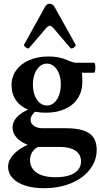

<svg xmlns="http://www.w3.org/2000/svg" viewBox="-20 -724 532 1017"><path d="M22.9 159.2Q22.9 137.2 35.2 116.2Q47.4 95.2 70.6 76.4Q93.8 57.6 126.5 43Q88.4 28.3 67.4 4.4Q46.4 -19.5 46.4 -48.3Q46.4 -79.6 71 -105.2Q95.7 -130.9 143.1 -149.4L174.3 -141.1Q157.7 -126.5 149.9 -114Q142.1 -101.6 142.1 -89.4Q142.1 -69.8 159.4 -57.4Q176.8 -44.9 204.1 -44.9H328.1Q385.3 -44.9 421.4 -33Q457.5 -21 474.9 4.2Q492.2 29.3 492.2 68.8Q492.2 127 456.1 173.6Q419.9 220.2 356.2 246.6Q292.5 272.9 212.9 272.9Q155.8 272.9 112.8 258.8Q69.8 244.6 46.4 219Q22.9 193.4 22.9 159.2ZM409.2 130.4Q409.2 106 396 88.9Q382.8 71.8 356.9 63Q331.1 54.2 293.9 54.2H181.6Q161.6 64 150.4 82.3Q139.2 100.6 139.2 123.5Q139.2 152.3 155 172.9Q170.9 193.4 201.2 204.1Q231.4 214.8 273.9 214.8Q316.9 214.8 347.2 204.8Q377.4 194.8 393.3 176Q409.2 157.2 409.2 130.4ZM41 -272.9Q41 -317.4 65.7 -351.8Q90.3 -386.2 134.8 -405.5Q179.2 -424.8 236.3 -424.8Q265.1 -424.8 289.6 -420.2Q314 -415.5 337.4 -405.3Q353 -398.4 364.5 -395Q376 -391.6 382.3 -391.6H478.5Q482.9 -391.6 484.4 -378.4Q485.8 -365.2 484.1 -352.1Q482.4 -338.9 478.5 -338.9H414.1Q415.5 -327.6 415.8 -314.9Q416 -302.2 416 -290Q416 -240.7 392.3 -203.9Q368.7 -167 325 -147Q281.2 -127 223.1 -127Q167 -127 126 -144.5Q85 -162.1 63 -195.1Q41 -228 41 -272.9ZM302.2 -276.4Q302.2 -308.1 292.7 -333.3Q283.2 -358.4 266.4 -372.8Q249.5 -387.2 228.5 -387.2Q207.5 -387.2 190.4 -372.8Q173.3 -358.4 163.8 -333.3Q154.3 -308.1 154.3 -276.4Q154.3 -244.6 163.8 -219.2Q173.3 -193.8 190.4 -179.4Q207.5 -165 228.5 -165Q249.5 -165 266.4 -179.4Q283.2 -193.8 292.7 -219.2Q302.2 -244.6 302.2 -276.4ZM107.9 -488.3 219.7 -689.5Q228.5 -704.6 242.7 -704.1Q259.8 -703.1 267.6 -689.5L379.9 -488.3Q382.8 -483.4 377.4 -477.3Q372.1 -471.2 364.3 -468.5Q356.4 -465.8 353.5 -469.2L264.6 -573.2Q252 -587.4 243.7 -587.4Q239.3 -587.4 234.1 -584Q229 -580.6 222.7 -573.2L133.8 -469.2Q130.9 -465.8 123.5 -468.8Q116.2 -471.7 110.8 -477.8Q105.5 -483.9 107.9 -488.3Z"/></svg>

Font: Junicode Two Beta VF
Style: Regular
Weight: 400
Designer: Peter S. Baker
Foundry: Briery Creek Software
Version: Version 1.031 beta; ttfautohint (v1.8.1.43-b0c9)